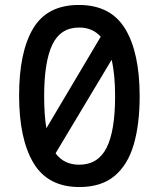

<svg xmlns="http://www.w3.org/2000/svg" viewBox="-20 -744 640 774"><path d="M300 10Q173 10 115 -87Q57 -184 57 -359Q57 -534 113.5 -629Q170 -724 298 -724Q426 -724 484.5 -628Q543 -532 543 -356Q543 -243 519 -161Q495 -79 441.5 -34.5Q388 10 300 10ZM158 -356Q158 -280 167 -227L386 -596Q353 -633 299 -633Q224 -633 191 -564Q158 -495 158 -356ZM299 -80Q375 -80 409.5 -148Q444 -216 444 -356Q444 -444 430 -503L204 -126Q238 -80 299 -80Z"/></svg>

Font: Noto Sans Mono Medium
Style: Regular
Weight: 500
Designer: Monotype Design Team
Foundry: Monotype Imaging Inc.
Version: Version 2.014